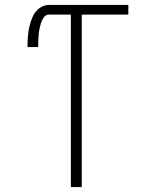

<svg xmlns="http://www.w3.org/2000/svg" viewBox="-20 -755 616 775"><path d="M266 0H310V-696H498V-735H177Q156 -735 138.5 -721.5Q121 -708 112.5 -689Q104 -670 99 -649Q94 -628 92.5 -607Q91 -586 91 -565H134Q134 -577 134.5 -589.5Q135 -602 136 -614.5Q137 -627 139.5 -639Q142 -651 145.5 -662.5Q149 -674 157 -685Q165 -696 177 -696H266Z"/></svg>

Font: Iosevka Sparkle Extralight
Style: Regular
Weight: 200
Designer: Belleve Invis
Foundry: Belleve Invis
Version: Version 4.5.0; ttfautohint (v1.8.3)